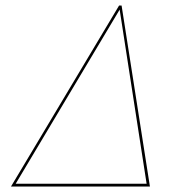

<svg xmlns="http://www.w3.org/2000/svg" viewBox="-20 -678 664 698"><path d="M525 0H20L413 -658H422ZM513 -10 415 -643 37 -10Z"/></svg>

Font: Ysabeau Hairline
Style: Italic
Weight: 100
Italic angle: -12°
Designer: Christian Thalmann (Catharsis Fonts)
Version: Version 0.003